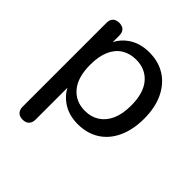

<svg xmlns="http://www.w3.org/2000/svg" viewBox="-184 -632 955 955"><g transform="rotate(45 293.5 -154.5)"><path d="M307 -63Q350 -63 382.5 -84Q415 -105 433 -145Q451 -185 451 -244Q451 -332 412 -378Q373 -424 307 -424Q263 -424 230.5 -403.5Q198 -383 180.5 -343Q163 -303 163 -244Q163 -156 202 -109.5Q241 -63 307 -63ZM118 187Q97 187 85 175Q73 163 73 141V-448Q73 -471 85 -482.5Q97 -494 118 -494Q140 -494 151.5 -482.5Q163 -471 163 -448V-403Q181 -439 215 -463Q262 -496 328 -496Q393 -496 441 -465.5Q489 -435 516 -378.5Q543 -322 543 -244Q543 -167 516.5 -109.5Q490 -52 441.5 -21.5Q393 9 328 9Q263 9 216 -24Q182 -48 164 -83V141Q164 163 152 175Q140 187 118 187Z"/></g></svg>

Font: Nunito Medium
Style: Regular
Weight: 500
Designer: Vernon Adams
Foundry: Vernon Adams
Version: Version 3.602